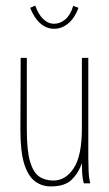

<svg xmlns="http://www.w3.org/2000/svg" viewBox="-20 -656 390 687"><path d="M162 11Q130 11 105.5 -7Q81 -25 67 -68.5Q53 -112 53 -191L54 -449H76V-191Q76 -117 87.5 -78Q99 -39 120 -24.5Q141 -10 171 -10Q215 -10 244 -54.5Q273 -99 273 -197V-449H296V-92Q296 -74 297 -46Q298 -18 303 0H280Q275 -17 274 -36.5Q273 -56 273 -72Q261 -37 236.5 -13Q212 11 162 11ZM242 -635 261 -628Q247 -591 224 -572Q201 -553 174 -553Q146 -553 124 -572.5Q102 -592 88 -628L106 -636Q117 -605 134.5 -588Q152 -571 174 -571Q195 -571 213.5 -586.5Q232 -602 242 -635Z"/></svg>

Font: Inconsolata ExtraCondensed ExtraLight
Style: Regular
Weight: 200
Width: 2
Monospace: yes
Designer: Raph Levien, Cyreal, Brenton Simpson
Foundry: Raph Levien, Cyreal, Google
Version: Version 3.001; ttfautohint (v1.8.2.53-6de2)